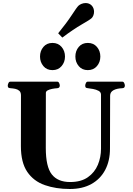

<svg xmlns="http://www.w3.org/2000/svg" viewBox="-20 -1231 873 1265"><path d="M705.6 -600.6 704.6 -252Q704.6 -171.4 673.1 -111.6Q641.6 -51.8 582.5 -18.8Q523.4 14.2 439.9 14.2Q348.1 14.2 274.9 -11.5Q201.7 -37.1 159.7 -98.6Q117.7 -160.2 117.7 -267.6L118.2 -602.5Q118.2 -623.5 106.9 -633.1Q95.7 -642.6 79.8 -645.8Q64 -648.9 48.8 -649.9Q38.6 -650.9 34.9 -654.1Q31.2 -657.2 31.2 -668Q31.2 -673.3 35.4 -683.1Q39.6 -692.9 47.9 -692.9H357.4Q365.7 -692.9 369.9 -683.1Q374 -673.3 374 -668Q374 -651.4 357.9 -649.9Q341.3 -648.9 323.7 -645.5Q306.2 -642.1 294.2 -635.7Q282.2 -629.4 282.2 -618.7L281.7 -255.9Q281.7 -132.3 321.3 -82Q360.8 -31.7 441.9 -31.7Q514.2 -31.7 559.1 -63.5Q604 -95.2 624.8 -145.3Q645.5 -195.3 645.5 -251V-607.4Q645.5 -624 629.4 -632.6Q613.3 -641.1 593 -644.8Q572.8 -648.4 559.1 -649.9Q548.8 -650.9 545.2 -654.1Q541.5 -657.2 541.5 -668Q541.5 -673.3 545.7 -683.1Q549.8 -692.9 558.1 -692.9H786.1Q794.4 -692.9 798.6 -683.1Q802.7 -673.3 802.7 -668Q802.7 -650.4 786.6 -649.9Q749 -648.4 727.3 -636.4Q705.6 -624.3 705.6 -600.6ZM558.6 -769Q521 -769 498.8 -795.4Q476.6 -821.8 476.6 -858.3Q476.6 -895.5 498.8 -921.9Q521 -948.2 558.6 -948.2Q596.2 -948.2 618.7 -921.9Q641.1 -895.5 641.1 -858.3Q641.1 -821.8 618.7 -795.4Q596.2 -769 558.6 -769ZM325.7 -769Q288.1 -769 265.9 -795.4Q243.7 -821.8 243.7 -858.3Q243.7 -895.5 265.9 -921.9Q288.1 -948.2 325.7 -948.2Q363.3 -948.2 385.7 -921.9Q408.2 -895.5 408.2 -858.3Q408.2 -821.8 385.7 -795.4Q363.3 -769 325.7 -769ZM390.6 -983.4 363.3 -1011.7Q419.9 -1081.1 452.9 -1131.8Q485.8 -1182.6 497.1 -1193.4Q504.9 -1200.7 517.8 -1205.8Q530.8 -1210.9 544.4 -1210.9Q555.7 -1210.9 565.9 -1207Q576.2 -1203.1 584 -1194.8Q592.3 -1186 595.9 -1175.5Q599.6 -1165 599.6 -1153.8Q599.6 -1141.1 595.2 -1129.6Q590.8 -1118.2 583.5 -1111.3Q572.3 -1100.6 518.8 -1070.1Q465.3 -1039.6 390.6 -983.4Z"/></svg>

Font: Gelasio
Style: Regular
Weight: 400
Designer: Eben Sorkin
Foundry: Eben Sorkin
Version: Version 1.008